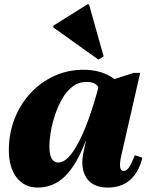

<svg xmlns="http://www.w3.org/2000/svg" viewBox="-20 -831 683 867"><path d="M150 16Q90 16 55 -29.5Q20 -75 20 -153Q20 -229 46 -295Q72 -361 118 -410.5Q164 -460 225 -488Q286 -516 357 -516Q440 -516 497 -474L584 -502H613L528 -130Q512 -59 538 -59Q551 -59 562 -74.5Q573 -90 589 -130L623 -119Q589 16 466 16Q399 16 370 -28.5Q341 -73 358 -149L368 -194H367Q325 -85 273 -34.5Q221 16 150 16ZM203 -170Q203 -97 244 -97Q285 -97 331 -181Q377 -265 420 -420L424 -438Q410 -461 371 -461Q335 -461 307.5 -440Q280 -419 260.5 -384.5Q241 -350 228 -310.5Q215 -271 209 -234Q203 -197 203 -170ZM424 -562 221 -707V-715L374 -811H382L448 -576Z"/></svg>

Font: Platypi ExtraBold
Style: Italic
Weight: 800
Italic angle: -13°
Designer: David Sargent
Foundry: Bolt Cutter Type
Version: Version 1.200; ttfautohint (v1.8.4.7-5d5b)